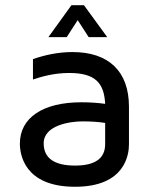

<svg xmlns="http://www.w3.org/2000/svg" viewBox="-20 -706 577 734"><path d="M277 -629 319 -564H390L301 -686H253L165 -564H235L277 -629ZM257 -507C203 -507 152 -496 106 -480V-402C138 -413 187 -427 244 -427C342 -427 378 -391 382 -309C353 -313 323 -315 291 -315C144 -315 56 -256 56 -157C56 -118 71 8 267 8C459 8 473 -116 473 -154V-298C473 -433 396 -507 257 -507ZM382 -155C382 -100 343 -73 267 -73C188 -73 147 -101 147 -158C147 -229 252 -242 295 -242C328 -242 358 -240 382 -236V-155Z"/></svg>

Font: Maven Pro
Style: Medium
Weight: 500
Designer: Joe Prince
Foundry: Joe Prince
Version: Version 1.003